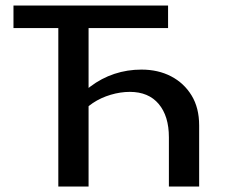

<svg xmlns="http://www.w3.org/2000/svg" viewBox="-20 -678 829 698"><path d="M594 0V-179Q594 -256 557 -300Q520 -344 452 -344Q418 -344 382.5 -333.5Q347 -323 317.5 -303.5Q288 -284 270 -254L236 -286Q267 -332 308 -363Q349 -394 396 -409.5Q443 -425 494 -425Q555 -425 602 -400.5Q649 -376 676.5 -331Q704 -286 704 -222V0ZM192 0V-658H302V0ZM29 -576V-658H591V-576Z"/></svg>

Font: Ysabeau SC SemiBold
Style: Regular
Weight: 600
Designer: Christian Thalmann (Catharsis Fonts)
Version: Version 2.001;gftools[0.9.30]; featfreeze: smcp